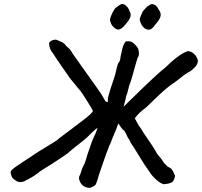

<svg xmlns="http://www.w3.org/2000/svg" viewBox="-20 -878 989 940"><path d="M402 39Q382 33 372.5 13.5Q363 -6 369 -16Q375 -28 379 -43Q383 -58 391 -71Q397 -83 400.5 -95.5Q404 -108 408 -121Q416 -145 424 -168Q432 -191 442 -213Q447 -222 450.5 -231.5Q454 -241 458 -253Q450 -247 443 -241Q436 -235 430 -229Q407 -205 389.5 -191Q372 -177 354.5 -163.5Q337 -150 312 -128Q308 -125 294.5 -115.5Q281 -106 263 -94.5Q245 -83 228.5 -72Q212 -61 201 -55Q182 -44 171 -35Q160 -26 146.5 -17Q133 -8 109 4Q94 13 82 13.5Q70 14 60 8Q50 2 41 -7Q35 -17 32.5 -29Q30 -41 41 -49Q45 -53 60.5 -64Q76 -75 95.5 -87.5Q115 -100 131.5 -111Q148 -122 155 -127Q160 -131 176.5 -140.5Q193 -150 212 -162Q231 -174 246.5 -183.5Q262 -193 265 -196Q267 -199 272.5 -203Q278 -207 291 -217Q304 -227 331 -247Q358 -267 403 -302Q412 -309 420.5 -317Q429 -325 435 -334Q434 -338 425.5 -352.5Q417 -367 405.5 -385Q394 -403 385 -417Q376 -431 374 -433Q368 -439 361 -448Q354 -457 346 -466.5Q338 -476 331.5 -484Q325 -492 321 -497Q321 -498 309.5 -514Q298 -530 283.5 -551Q269 -572 257.5 -589Q246 -606 245 -609Q231 -626 226 -638Q221 -650 220 -667Q226 -678 239.5 -682Q253 -686 262 -681Q272 -676 283.5 -671.5Q295 -667 304 -653Q310 -647 318 -640.5Q326 -634 336 -615L466 -432Q470 -427 476 -417Q482 -407 487 -398.5Q492 -390 494 -386Q497 -380 501 -379.5Q505 -379 508 -379Q507 -396 512 -412Q517 -428 521 -443Q529 -468 537.5 -492.5Q546 -517 551 -543Q553 -553 556 -561.5Q559 -570 565 -577Q568 -581 569 -591Q570 -601 572 -608Q578 -639 583 -653Q588 -667 596 -675Q619 -680 635 -665.5Q651 -651 657 -638Q660 -626 660.5 -616Q661 -606 653 -593L640 -549Q637 -537 632 -519.5Q627 -502 622.5 -487Q618 -472 615 -466Q610 -451 606.5 -435Q603 -419 597 -405Q595 -392 591.5 -380Q588 -368 585 -356Q588 -358 593 -363Q598 -368 604 -374L649 -418Q658 -427 672 -440.5Q686 -454 702.5 -469.5Q719 -485 735.5 -500.5Q752 -516 766 -528Q780 -540 789 -547Q819 -577 848.5 -599Q878 -621 900 -628Q919 -626 932 -612.5Q945 -599 949 -581Q948 -564 937 -552Q926 -540 913 -530Q888 -517 864.5 -497.5Q841 -478 824 -467Q813 -460 795.5 -445.5Q778 -431 760 -414Q742 -397 727.5 -383Q713 -369 708 -364Q699 -354 679.5 -339.5Q660 -325 640 -299Q647 -287 653 -274.5Q659 -262 668 -252Q673 -243 682 -229Q691 -215 702 -199.5Q713 -184 723 -168.5Q733 -153 740 -142Q747 -126 760 -112Q773 -98 783 -80Q789 -75 794.5 -68.5Q800 -62 809 -58Q819 -54 825.5 -42Q832 -30 837 -17Q834 2 825 11.5Q816 21 782 24Q765 20 744.5 1.5Q724 -17 711 -38Q685 -74 662.5 -112Q640 -150 620 -179Q617 -187 612.5 -194Q608 -201 604 -208Q602 -214 598 -222Q594 -230 589.5 -236.5Q585 -243 582 -243Q576 -249 570.5 -257.5Q565 -266 559 -274Q551 -248 540.5 -225Q530 -202 522 -179Q520 -173 516.5 -167.5Q513 -162 512 -156Q506 -141 499 -122Q492 -103 485 -82Q478 -61 470.5 -40Q463 -19 458 0Q454 11 451 20Q448 29 439 33Q431 39 421.5 41Q412 43 402 39ZM680 -747Q673 -754 668 -768Q663 -782 664 -786Q666 -791 672 -806.5Q678 -822 683 -827Q687 -832 696 -841Q705 -850 709 -851Q720 -862 734 -856Q748 -850 755 -834Q771 -814 765.5 -796.5Q760 -779 742 -760Q724 -732 708 -732.5Q692 -733 680 -747ZM541 -741Q529 -750 523 -764.5Q517 -779 519 -785Q521 -796 530 -814.5Q539 -833 546 -839Q549 -841 554.5 -845.5Q560 -850 565 -853Q576 -861 586 -857Q596 -853 604 -843Q612 -833 615 -822Q623 -809 618 -794.5Q613 -780 598 -763Q582 -742 568.5 -735.5Q555 -729 541 -741Z"/></svg>

Font: Caveat SemiBold
Style: Regular
Weight: 600
Designer: Pablo Impallari
Foundry: Pablo Impallari
Version: Version 2.000